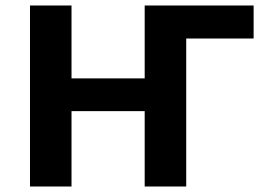

<svg xmlns="http://www.w3.org/2000/svg" viewBox="-20 -678 973 698"><path d="M506 0V-658H657V0ZM89 0V-658H240V0ZM134 -274V-393H599V-274ZM573 -538V-658H902V-538Z"/></svg>

Font: Ysabeau ExtraBold
Style: Regular
Weight: 800
Designer: Christian Thalmann (Catharsis Fonts)
Version: Version 2.002